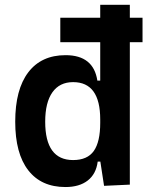

<svg xmlns="http://www.w3.org/2000/svg" viewBox="-20 -752 626 782"><path d="M225.6 -580.1V-679.7H388.2V-732.4H508.8V-679.7H560.5V-580.1H508.8V0L403.8 4.9L388.7 -93.8H377.9Q371.6 -43.5 337.4 -16.8Q303.2 9.8 246.6 9.8Q147.9 9.8 95 -58.6Q42 -127 42 -256.3Q42 -387.7 95.2 -457.5Q148.4 -527.3 247.1 -527.3Q360.8 -527.3 376.5 -423.8H388.2V-580.1ZM388.2 -251.5V-265.6Q388.2 -417.5 277.8 -417.5Q222.7 -417.5 193.4 -376Q164.1 -334.5 164.1 -256.3Q164.1 -100.1 277.8 -100.1Q335.9 -100.1 362.1 -137.2Q388.2 -174.3 388.2 -251.5Z"/></svg>

Font: CaskaydiaCove NFP SemiBold
Style: Regular
Weight: 600
Designer: Aaron Bell
Foundry: Saja Typeworks
Version: Version 2111.001; VTT 6.35;Nerd Fonts 3.1.1